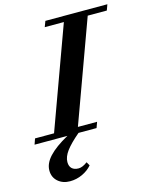

<svg xmlns="http://www.w3.org/2000/svg" viewBox="-191 -750 870 1090"><g transform="rotate(-15 244.5 -205.0)"><path d="M-58.1 0 -46.4 -33.7H65.4L282.7 -629.4H170.4L183.1 -663.1H547.4L535.2 -629.4H422.9L205.6 -33.7H318.4L306.2 0H200.2Q146.5 45.4 121.3 79.3Q96.2 113.3 96.2 144Q96.2 168.9 110.1 181.9Q124 194.8 149.4 194.8Q171.9 194.8 201.2 172.9L213.4 194.3Q190.9 220.7 156.2 236.8Q121.6 252.9 83.5 252.9Q41 252.9 12.9 228.3Q-15.1 203.6 -15.1 163.6Q-15.1 122.1 22 82Q59.1 42 134.8 0Z"/></g></svg>

Font: Elstob 10pt
Style: Bold Italic
Weight: 700
Italic angle: -20°
Designer: Peter S. Baker
Version: Version 1.015